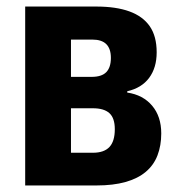

<svg xmlns="http://www.w3.org/2000/svg" viewBox="-20 -567 548 587"><path d="M459 -407Q459 -360 436 -329Q413 -298 369 -288V-284Q417 -277 445 -244Q473 -211 473 -159Q473 -122 461.5 -92Q450 -62 425.5 -41.5Q401 -21 363.5 -10.5Q326 0 275 0H57V-547H274Q335 -547 376 -532Q417 -517 438 -486.5Q459 -456 459 -407ZM331 -172Q331 -206 314.5 -221Q298 -236 264 -236H197V-100H264Q298 -100 314.5 -117.5Q331 -135 331 -172ZM319 -390Q319 -418 305 -432Q291 -446 262 -446H197V-332H260Q291 -332 305 -346.5Q319 -361 319 -390Z"/></svg>

Font: Noto Sans Display Condensed
Style: Bold
Weight: 700
Width: 3
Designer: Monotype Design Team
Foundry: Monotype Imaging Inc.
Version: Version 2.003